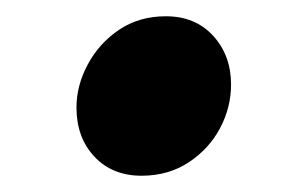

<svg xmlns="http://www.w3.org/2000/svg" viewBox="-20 -444 350 236"><path d="M154 -228Q118 -228 96 -251.5Q74 -275 74 -312Q74 -339 88 -365Q102 -391 126.5 -407.5Q151 -424 184 -424Q220 -424 242 -400Q264 -376 264 -340Q264 -312 250.5 -286.5Q237 -261 212 -244.5Q187 -228 154 -228Z"/></svg>

Font: Source Sans 3 ExtraLight Black
Style: Italic
Weight: 900
Italic angle: -11°
Version: Version 3.052;hotconv 1.1.0;makeotfexe 2.6.0